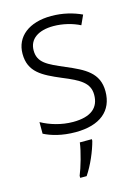

<svg xmlns="http://www.w3.org/2000/svg" viewBox="-116 -607 648 894"><g transform="rotate(-15 208.0 -160.5)"><path d="M375 -138C375 -228 310 -259 226 -295C144 -330 101 -349 101 -408C101 -463 146 -494 219 -494C264 -494 311 -482 346 -464L367 -510C326 -529 277 -542 221 -542C114 -542 47 -489 47 -406C47 -318 108 -288 195 -251C278 -217 320 -193 320 -136C320 -75 281 -39 193 -39C137 -39 82 -56 41 -79V-23C76 -5 127 10 192 10C310 10 375 -44 375 -138ZM256 69V61H198C193 103 171 178 157 211V221H188C218 177 244 115 256 69Z"/></g></svg>

Font: Noto Sans Gujarati SemiCondensed Light
Style: Regular
Weight: 300
Width: 4
Designer: Jelle Bosma - Monotype Design Team, Universal Thirst
Foundry: Monotype Imaging Inc.
Version: Version 2.106